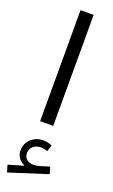

<svg xmlns="http://www.w3.org/2000/svg" viewBox="-184 -685 620 1050"><g transform="rotate(20 126.0 -160.5)"><path d="M193 104.1Q180.5 99 168 95.8Q155.5 92.7 142.9 92.7Q99.5 92.7 70.8 119.7Q42 146.6 42 186.6Q42 210.4 54.2 228.6Q66.4 246.9 87.3 255.2V260.1L1.8 284.7L14.1 325.8L236.8 254.8L224.6 214.8L174.6 230.5Q153.8 237.1 135.3 237.1Q110.6 237.1 95.2 224.2Q79.9 211.3 79.9 189.2Q79.9 164.3 97.7 148.8Q115.5 133.4 143.5 133.4Q153.3 133.4 162.7 135.5Q172.1 137.6 180.6 141.2ZM164.4 0V-645.7H88.1V0Z"/></g></svg>

Font: Estedad-FD VF
Style: Regular
Weight: 100
Designer: Amin Abedi
Version: Version 7.3